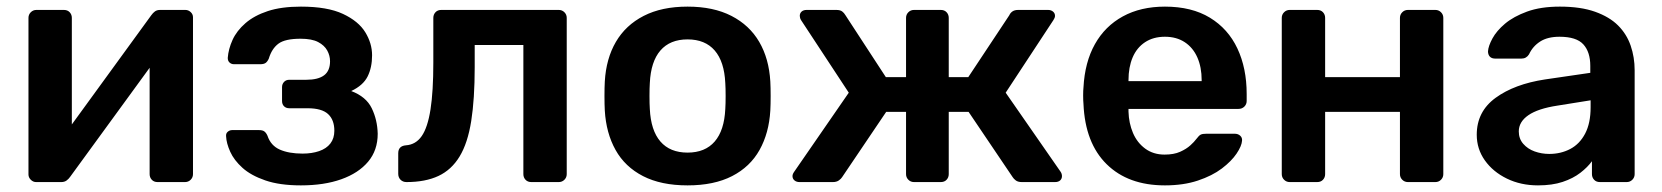

<svg xmlns="http://www.w3.org/2000/svg" viewBox="-20 -550 5020 580"><path d="M89 0Q80 0 73 -7Q66 -14 66 -23V-496Q66 -506 73 -513Q80 -520 90 -520H173Q184 -520 190.5 -513Q197 -506 197 -496V-101L162 -126L437 -504Q442 -511 448 -515.5Q454 -520 464 -520H540Q549 -520 556 -513.5Q563 -507 563 -498V-24Q563 -14 556 -7Q549 0 539 0H456Q445 0 438.5 -7Q432 -14 432 -24V-401L469 -396L192 -16Q188 -10 181.5 -5Q175 0 165 0Z M889 10Q825 10 781.5 -5Q738 -20 712.5 -43Q687 -66 675.5 -91.5Q664 -117 663 -138Q662 -147 668 -152Q674 -157 681 -157H763Q773 -157 778.5 -153Q784 -149 788 -140Q798 -110 825.5 -98Q853 -86 894 -86Q922 -86 944 -93.5Q966 -101 978 -116.5Q990 -132 990 -155Q990 -188 971 -205.5Q952 -223 909 -223H854Q844 -223 838 -229Q832 -235 832 -245V-287Q832 -296 838 -302.5Q844 -309 854 -309H905Q941 -309 959 -322.5Q977 -336 977 -365Q977 -382 968.5 -397.5Q960 -413 941 -423Q922 -433 888 -433Q841 -433 821 -418Q801 -403 792 -373Q788 -364 782.5 -360Q777 -356 766 -356H687Q679 -356 673.5 -361Q668 -366 668 -375Q670 -402 682.5 -429.5Q695 -457 721.5 -480Q748 -503 789 -516.5Q830 -530 889 -530Q969 -530 1016 -508Q1063 -486 1083.5 -452.5Q1104 -419 1104 -383Q1104 -346 1090.5 -319Q1077 -292 1041 -275Q1086 -258 1103 -223Q1120 -188 1121 -146Q1121 -96 1092 -61.5Q1063 -27 1011 -8.5Q959 10 889 10Z M1208 0Q1197 0 1190 -7Q1183 -14 1183 -25V-87Q1183 -109 1206 -111Q1236 -113 1254 -139Q1272 -165 1280.5 -219.5Q1289 -274 1289 -361V-496Q1289 -506 1295.5 -513Q1302 -520 1313 -520H1668Q1678 -520 1685 -513Q1692 -506 1692 -496V-24Q1692 -14 1685 -7Q1678 0 1668 0H1585Q1574 0 1567.5 -7Q1561 -14 1561 -24V-414H1414V-347Q1414 -251 1403.5 -184.5Q1393 -118 1368.5 -77.5Q1344 -37 1304.5 -18.5Q1265 0 1208 0Z M2057 10Q1977 10 1922.5 -18Q1868 -46 1839.5 -97Q1811 -148 1807 -216Q1806 -234 1806 -260Q1806 -286 1807 -304Q1811 -373 1840.5 -423.5Q1870 -474 1924.5 -502Q1979 -530 2057 -530Q2135 -530 2189.5 -502Q2244 -474 2273.5 -423.5Q2303 -373 2307 -304Q2308 -286 2308 -260Q2308 -234 2307 -216Q2303 -148 2274.5 -97Q2246 -46 2191.5 -18Q2137 10 2057 10ZM2057 -89Q2110 -89 2139 -122.5Q2168 -156 2171 -221Q2172 -236 2172 -260Q2172 -284 2171 -299Q2168 -364 2139 -397.5Q2110 -431 2057 -431Q2004 -431 1975 -397.5Q1946 -364 1943 -299Q1942 -284 1942 -260Q1942 -236 1943 -221Q1946 -156 1975 -122.5Q2004 -89 2057 -89Z M2395 0Q2386 0 2380 -5Q2374 -10 2374 -18Q2374 -24 2379 -31L2544 -270L2400 -489Q2398 -492 2397 -495.5Q2396 -499 2396 -502Q2396 -510 2401.5 -515Q2407 -520 2417 -520H2506Q2518 -520 2524 -515.5Q2530 -511 2534 -504L2656 -317H2717V-496Q2717 -506 2724 -513Q2731 -520 2741 -520H2822Q2833 -520 2839.5 -513Q2846 -506 2846 -496V-317H2905L3029 -504Q3032 -511 3038.5 -515.5Q3045 -520 3056 -520H3146Q3155 -520 3161 -515Q3167 -510 3167 -502Q3167 -499 3165.5 -495.5Q3164 -492 3162 -489L3018 -270L3184 -31Q3188 -25 3188 -18Q3188 -10 3182.5 -5Q3177 0 3167 0H3067Q3055 0 3048.5 -5Q3042 -10 3039 -15L2906 -212H2846V-24Q2846 -14 2839.5 -7Q2833 0 2822 0H2741Q2731 0 2724 -7Q2717 -14 2717 -24V-212H2657L2524 -15Q2521 -10 2514 -5Q2507 0 2496 0Z M3499 10Q3388 10 3323 -54Q3258 -118 3253 -236Q3252 -246 3252 -261.5Q3252 -277 3253 -286Q3257 -362 3287.5 -416.5Q3318 -471 3372 -500.5Q3426 -530 3499 -530Q3580 -530 3635 -496.5Q3690 -463 3718 -403.5Q3746 -344 3746 -266V-245Q3746 -235 3739 -228Q3732 -221 3721 -221H3389Q3389 -221 3389 -218Q3389 -215 3389 -213Q3390 -178 3402.5 -148.5Q3415 -119 3439.5 -101Q3464 -83 3498 -83Q3526 -83 3545 -91.5Q3564 -100 3576 -111Q3588 -122 3593 -129Q3602 -141 3607.5 -143.5Q3613 -146 3624 -146H3710Q3720 -146 3726.5 -140Q3733 -134 3732 -125Q3731 -109 3715.5 -86Q3700 -63 3671 -41Q3642 -19 3598.5 -4.5Q3555 10 3499 10ZM3389 -305H3610V-308Q3610 -347 3597 -376.5Q3584 -406 3559 -422.5Q3534 -439 3499 -439Q3464 -439 3439 -422.5Q3414 -406 3401.5 -376.5Q3389 -347 3389 -308Z M3876 0Q3866 0 3859 -7Q3852 -14 3852 -24V-496Q3852 -506 3859 -513Q3866 -520 3876 -520H3959Q3970 -520 3976.5 -513Q3983 -506 3983 -496V-317H4209V-496Q4209 -506 4216 -513Q4223 -520 4233 -520H4316Q4326 -520 4333 -513Q4340 -506 4340 -496V-24Q4340 -14 4333 -7Q4326 0 4316 0H4233Q4223 0 4216 -7Q4209 -14 4209 -24V-212H3983V-24Q3983 -14 3976.5 -7Q3970 0 3959 0Z M4626 10Q4574 10 4532 -10.5Q4490 -31 4465.5 -65.5Q4441 -100 4441 -143Q4441 -213 4498 -254.5Q4555 -296 4647 -310L4784 -330V-351Q4784 -393 4763 -416Q4742 -439 4691 -439Q4655 -439 4632.5 -424.5Q4610 -410 4599 -386Q4591 -373 4576 -373H4497Q4486 -373 4480.5 -379Q4475 -385 4475 -395Q4476 -411 4488.5 -434Q4501 -457 4526.5 -478.5Q4552 -500 4593 -515Q4634 -530 4692 -530Q4755 -530 4798.5 -514.5Q4842 -499 4868 -473Q4894 -447 4906 -412Q4918 -377 4918 -338V-24Q4918 -14 4911 -7Q4904 0 4894 0H4813Q4802 0 4795.5 -7Q4789 -14 4789 -24V-63Q4776 -45 4754 -28Q4732 -11 4700.5 -0.5Q4669 10 4626 10ZM4660 -85Q4695 -85 4723.5 -100Q4752 -115 4768.5 -146.5Q4785 -178 4785 -226V-247L4685 -231Q4626 -222 4597 -202Q4568 -182 4568 -153Q4568 -131 4581.5 -115.5Q4595 -100 4616 -92.5Q4637 -85 4660 -85Z"/></svg>

Font: Rubik Light Medium
Style: Regular
Weight: 500
Version: Version 2.104